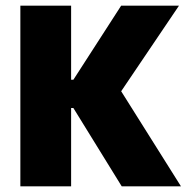

<svg xmlns="http://www.w3.org/2000/svg" viewBox="-20 -659 660 679"><path d="M410.5 0 239.5 -277H212V-377H239.5L408.5 -639H613L395.5 -317V-357L620 0ZM52 0V-639H231.5V0Z"/></svg>

Font: Anek Bangla Medium ExtraBold
Style: Regular
Weight: 800
Version: Version 1.003